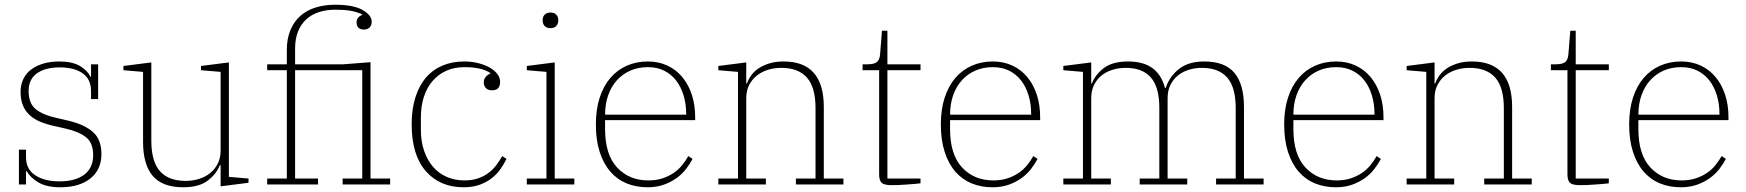

<svg xmlns="http://www.w3.org/2000/svg" viewBox="-20 -780 7386 812"><path d="M235 12Q177 12 142.5 -8.5Q108 -29 93 -56H90V0H60V-147H90V-115Q90 -64 129.5 -38.5Q169 -13 231 -13Q299 -13 336.5 -41.5Q374 -70 374 -124Q374 -175 344.5 -199Q315 -223 258 -236L210 -247Q177 -254 150.5 -265Q124 -276 105.5 -293Q87 -310 77 -334Q67 -358 67 -391Q67 -422 79 -446.5Q91 -471 113 -487Q135 -503 164.5 -511.5Q194 -520 230 -520Q286 -520 318 -501Q350 -482 362 -456H365V-508H395V-361H365V-395Q365 -445 329.5 -470Q294 -495 232 -495Q172 -495 136.5 -470Q101 -445 101 -395Q101 -343 131 -318.5Q161 -294 216 -282L263 -271Q332 -256 370.5 -224Q409 -192 409 -128Q409 -63 362.5 -25.5Q316 12 235 12Z M755 12Q667 12 626 -36Q585 -84 585 -181V-476L502 -483V-501L620 -516V-185Q620 -97 656.5 -56Q693 -15 765 -15Q794 -15 820.5 -23Q847 -31 867.5 -47Q888 -63 900.5 -87Q913 -111 913 -144V-476L830 -483V-501L948 -516V-32L1031 -25V-7L913 8V-82H910Q896 -45 859 -16.5Q822 12 755 12Z M1110 -25H1193V-483H1110V-508H1193V-568Q1193 -617 1208.5 -653.5Q1224 -690 1251 -713.5Q1278 -737 1315.5 -748.5Q1353 -760 1398 -760Q1474 -760 1513 -738Q1552 -716 1552 -688Q1552 -673 1543 -664Q1534 -655 1520 -655Q1488 -655 1488 -686Q1488 -697 1494.5 -705Q1501 -713 1512 -717V-719Q1489 -730 1462.5 -734.5Q1436 -739 1398 -739Q1361 -739 1329.5 -729Q1298 -719 1275.5 -698.5Q1253 -678 1240.5 -647Q1228 -616 1228 -574V-508H1431L1547 -517V-25H1630V0H1429V-25H1512V-483H1228V-25H1325V0H1110Z M1941 12Q1840 12 1780.5 -56.5Q1721 -125 1721 -254Q1721 -319 1737 -369Q1753 -419 1782 -452.5Q1811 -486 1852 -503Q1893 -520 1943 -520Q1975 -520 2002.5 -513Q2030 -506 2050.5 -494.5Q2071 -483 2083 -467.5Q2095 -452 2095 -434Q2095 -398 2061 -398Q2044 -398 2035 -407.5Q2026 -417 2026 -432Q2026 -445 2034 -454.5Q2042 -464 2054 -469V-471Q2033 -485 2005 -490.5Q1977 -496 1945 -496Q1901 -496 1867 -480.5Q1833 -465 1809 -437Q1785 -409 1772.5 -370Q1760 -331 1760 -284V-230Q1760 -182 1773.5 -142.5Q1787 -103 1811 -75Q1835 -47 1869 -32Q1903 -17 1944 -17Q1977 -17 2001.5 -25.5Q2026 -34 2045 -48Q2064 -62 2078.5 -81Q2093 -100 2104 -120L2122 -108Q2112 -87 2097 -65.5Q2082 -44 2060.5 -27Q2039 -10 2009.5 1Q1980 12 1941 12Z M2308 -661Q2292 -661 2283.5 -670Q2275 -679 2275 -693V-695Q2275 -709 2283.5 -718Q2292 -727 2308 -727Q2324 -727 2332.5 -718Q2341 -709 2341 -695V-693Q2341 -679 2332.5 -670Q2324 -661 2308 -661ZM2208 -25H2291V-476L2208 -483V-501L2326 -516V-25H2409V0H2208Z M2719 12Q2670 12 2630 -4.5Q2590 -21 2561 -54.5Q2532 -88 2516 -138Q2500 -188 2500 -254Q2500 -317 2516 -366.5Q2532 -416 2561 -450Q2590 -484 2630.5 -502Q2671 -520 2720 -520Q2766 -520 2803 -502.5Q2840 -485 2866 -453.5Q2892 -422 2906 -379Q2920 -336 2920 -284V-272H2539V-234Q2539 -126 2590 -71.5Q2641 -17 2722 -17Q2755 -17 2781 -25.5Q2807 -34 2828 -48Q2849 -62 2864.5 -81Q2880 -100 2891 -120L2909 -108Q2898 -87 2881.5 -65.5Q2865 -44 2841.5 -27Q2818 -10 2787.5 1Q2757 12 2719 12ZM2882 -295V-297Q2882 -340 2871 -376.5Q2860 -413 2839.5 -439.5Q2819 -466 2789 -481Q2759 -496 2720 -496Q2679 -496 2646 -481.5Q2613 -467 2589 -440.5Q2565 -414 2552 -377Q2539 -340 2539 -295Z M3018 -25H3101V-476L3018 -483V-501L3136 -516V-427H3139Q3145 -445 3157.5 -462Q3170 -479 3189 -491.5Q3208 -504 3234 -512Q3260 -520 3294 -520Q3464 -520 3464 -328V-25H3547V0H3346V-25H3429V-323Q3429 -411 3392.5 -452Q3356 -493 3284 -493Q3255 -493 3228.5 -485Q3202 -477 3181.5 -461Q3161 -445 3148.5 -421Q3136 -397 3136 -364V-25H3219V0H3018Z M3750 3Q3719 3 3708.5 -7Q3698 -17 3698 -43V-483H3628V-508H3647Q3677 -508 3688.5 -517.5Q3700 -527 3702 -550L3710 -650H3733V-508H3873V-483H3733V-25H3873V-5Q3862 -3 3846 -2Q3830 -1 3813 0.5Q3796 2 3779 2.5Q3762 3 3750 3Z M4178 12Q4129 12 4089 -4.5Q4049 -21 4020 -54.5Q3991 -88 3975 -138Q3959 -188 3959 -254Q3959 -317 3975 -366.5Q3991 -416 4020 -450Q4049 -484 4089.5 -502Q4130 -520 4179 -520Q4225 -520 4262 -502.5Q4299 -485 4325 -453.5Q4351 -422 4365 -379Q4379 -336 4379 -284V-272H3998V-234Q3998 -126 4049 -71.5Q4100 -17 4181 -17Q4214 -17 4240 -25.5Q4266 -34 4287 -48Q4308 -62 4323.5 -81Q4339 -100 4350 -120L4368 -108Q4357 -87 4340.5 -65.5Q4324 -44 4300.5 -27Q4277 -10 4246.5 1Q4216 12 4178 12ZM4341 -295V-297Q4341 -340 4330 -376.5Q4319 -413 4298.5 -439.5Q4278 -466 4248 -481Q4218 -496 4179 -496Q4138 -496 4105 -481.5Q4072 -467 4048 -440.5Q4024 -414 4011 -377Q3998 -340 3998 -295Z M4477 -25H4560V-476L4477 -483V-501L4595 -516V-427H4598Q4611 -463 4647.5 -491.5Q4684 -520 4751 -520Q4814 -520 4852.5 -493Q4891 -466 4907 -408H4910Q4925 -455 4965 -487.5Q5005 -520 5073 -520Q5160 -520 5200.5 -472Q5241 -424 5241 -327V-25H5324V0H5123V-25H5206V-323Q5206 -411 5170 -452Q5134 -493 5063 -493Q5034 -493 5008 -485Q4982 -477 4962 -461Q4942 -445 4930 -421Q4918 -397 4918 -364V-25H5001V0H4800V-25H4883V-323Q4883 -411 4847.5 -452Q4812 -493 4741 -493Q4712 -493 4685.5 -485Q4659 -477 4639 -461Q4619 -445 4607 -421Q4595 -397 4595 -364V-25H4678V0H4477Z M5630 12Q5581 12 5541 -4.5Q5501 -21 5472 -54.5Q5443 -88 5427 -138Q5411 -188 5411 -254Q5411 -317 5427 -366.5Q5443 -416 5472 -450Q5501 -484 5541.5 -502Q5582 -520 5631 -520Q5677 -520 5714 -502.5Q5751 -485 5777 -453.5Q5803 -422 5817 -379Q5831 -336 5831 -284V-272H5450V-234Q5450 -126 5501 -71.5Q5552 -17 5633 -17Q5666 -17 5692 -25.5Q5718 -34 5739 -48Q5760 -62 5775.5 -81Q5791 -100 5802 -120L5820 -108Q5809 -87 5792.5 -65.5Q5776 -44 5752.5 -27Q5729 -10 5698.5 1Q5668 12 5630 12ZM5793 -295V-297Q5793 -340 5782 -376.5Q5771 -413 5750.5 -439.5Q5730 -466 5700 -481Q5670 -496 5631 -496Q5590 -496 5557 -481.5Q5524 -467 5500 -440.5Q5476 -414 5463 -377Q5450 -340 5450 -295Z M5929 -25H6012V-476L5929 -483V-501L6047 -516V-427H6050Q6056 -445 6068.5 -462Q6081 -479 6100 -491.5Q6119 -504 6145 -512Q6171 -520 6205 -520Q6375 -520 6375 -328V-25H6458V0H6257V-25H6340V-323Q6340 -411 6303.5 -452Q6267 -493 6195 -493Q6166 -493 6139.5 -485Q6113 -477 6092.5 -461Q6072 -445 6059.5 -421Q6047 -397 6047 -364V-25H6130V0H5929Z M6661 3Q6630 3 6619.5 -7Q6609 -17 6609 -43V-483H6539V-508H6558Q6588 -508 6599.5 -517.5Q6611 -527 6613 -550L6621 -650H6644V-508H6784V-483H6644V-25H6784V-5Q6773 -3 6757 -2Q6741 -1 6724 0.5Q6707 2 6690 2.5Q6673 3 6661 3Z M7089 12Q7040 12 7000 -4.5Q6960 -21 6931 -54.5Q6902 -88 6886 -138Q6870 -188 6870 -254Q6870 -317 6886 -366.5Q6902 -416 6931 -450Q6960 -484 7000.5 -502Q7041 -520 7090 -520Q7136 -520 7173 -502.5Q7210 -485 7236 -453.5Q7262 -422 7276 -379Q7290 -336 7290 -284V-272H6909V-234Q6909 -126 6960 -71.5Q7011 -17 7092 -17Q7125 -17 7151 -25.5Q7177 -34 7198 -48Q7219 -62 7234.5 -81Q7250 -100 7261 -120L7279 -108Q7268 -87 7251.5 -65.5Q7235 -44 7211.5 -27Q7188 -10 7157.5 1Q7127 12 7089 12ZM7252 -295V-297Q7252 -340 7241 -376.5Q7230 -413 7209.5 -439.5Q7189 -466 7159 -481Q7129 -496 7090 -496Q7049 -496 7016 -481.5Q6983 -467 6959 -440.5Q6935 -414 6922 -377Q6909 -340 6909 -295Z"/></svg>

Font: IBM Plex Serif ExtLt
Style: Regular
Weight: 200
Designer: Mike Abbink, Paul van der Laan, Pieter van Rosmalen
Foundry: Bold Monday
Version: Version 3.001